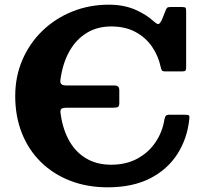

<svg xmlns="http://www.w3.org/2000/svg" viewBox="-20 -785 871 820"><path d="M45 -375Q45 -287.7 73.6 -216Q102.2 -144.2 155 -92.6Q207.8 -41 280.1 -13Q352.5 15 440 15Q546 15 620.8 -23.1Q695.5 -61.2 738 -127.9Q780.5 -194.5 788.8 -279.5Q790 -289 786.6 -292Q783.3 -295 770.5 -295H704Q692.2 -295 688.4 -290.7Q684.5 -286.5 682 -274Q673.7 -221.2 644.1 -177.4Q614.5 -133.5 566.5 -107.5Q518.5 -81.5 455 -81.5Q393.8 -81.5 348.9 -107.9Q304 -134.3 276.5 -182.2Q249 -230.2 239.5 -295Q236 -314.2 241.4 -319.6Q246.8 -325 269.5 -325H464Q480 -325 484.8 -328.9Q489.5 -332.7 489.5 -345.7V-398.3Q489.5 -411 484.4 -415.5Q479.3 -420 465.3 -420H265Q249.3 -420 243.3 -424.8Q237.3 -429.5 237.6 -438.5Q238 -447.5 240.3 -459Q251 -523 279.3 -570.9Q307.5 -618.7 352 -645.4Q396.5 -672 455 -672Q515.5 -672 559.1 -648.2Q602.7 -624.5 629.6 -585.1Q656.5 -545.7 666.2 -499Q668.7 -488.2 671.5 -484.1Q674.2 -480 688 -480H756.5Q768.3 -480 771.6 -483.2Q775 -486.5 775 -497.5V-735.7Q775 -748 772.5 -751.5Q770 -755 757.5 -755H709Q698.5 -755 695.6 -753.1Q692.7 -751.2 689.2 -745L670.5 -698.3Q662.2 -683.3 656.9 -682.3Q651.5 -681.3 640 -691Q605 -723.5 556.2 -744.3Q507.5 -765 445 -765Q361.5 -765 288.9 -735.8Q216.2 -706.5 161.5 -653.8Q106.7 -601 75.9 -529.8Q45 -458.5 45 -375Z"/></svg>

Font: Besley
Style: Regular
Weight: 400
Designer: Owen Earl
Foundry: indestructible type*
Version: Version 4.000